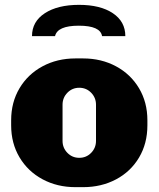

<svg xmlns="http://www.w3.org/2000/svg" viewBox="-20 -762 654 792"><path d="M26 -245V-266Q26 -340 60.5 -398Q95 -456 155.5 -488.5Q216 -521 291 -521H323Q398 -521 458.5 -488.5Q519 -456 553.5 -398Q588 -340 588 -266V-245Q588 -170 553.5 -112Q519 -54 458.5 -22Q398 10 323 10H291Q216 10 155.5 -22.5Q95 -55 60.5 -113Q26 -171 26 -245ZM376 -181V-330Q376 -359 356 -379.5Q336 -400 307 -400Q278 -400 258 -379.5Q238 -359 238 -330V-181Q238 -152 258 -131.5Q278 -111 307 -111Q336 -111 356 -131.5Q376 -152 376 -181ZM497 -613H401Q394 -656 305 -656Q217 -656 207 -613H112Q112 -673 165 -707.5Q218 -742 306 -742Q394 -742 445.5 -707.5Q497 -673 497 -613Z"/></svg>

Font: Chivo Black
Style: Regular
Weight: 900
Designer: Hector Gatti
Foundry: Omnibus-Type
Version: Version 1.007